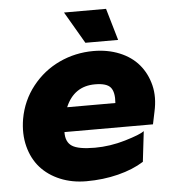

<svg xmlns="http://www.w3.org/2000/svg" viewBox="-54 -799 777 864"><g transform="rotate(-5 335.0 -367.5)"><path d="M499 -606H351.1L267.1 -750H457ZM383.8 -565.9Q447.8 -565.9 501 -544.2Q554.2 -522.5 587.6 -483.2Q621.1 -443.8 634.8 -389.4Q648.4 -335 633.8 -270L622.1 -213.9H222.2Q221.2 -168.9 249.8 -150.4Q278.3 -131.8 353 -131.8Q421.4 -131.8 490.5 -152.3Q559.6 -172.9 578.1 -187L562 -49.8Q513.2 -19 445.6 -2Q377.9 15.1 301.8 15.1Q237.3 15.1 183.8 -7.1Q130.4 -29.3 95.2 -68.8Q60.1 -108.4 45.4 -165.5Q30.8 -222.7 42 -289.1Q56.6 -371.1 106.9 -434.8Q157.2 -498.5 229.5 -532.2Q301.8 -565.9 383.8 -565.9ZM377.9 -416Q282.7 -416 244.1 -324.2H461.9Q465.8 -373 448.2 -394.5Q430.7 -416 377.9 -416Z"/></g></svg>

Font: Stilu Bold
Style: Italic
Weight: 700
Italic angle: -10°
Designer: Genilson Lima Santos
Foundry: Genilson Lima Santos
Version: Version 1.200;PS 001.200;hotconv 1.0.88;makeotf.lib2.5.64775